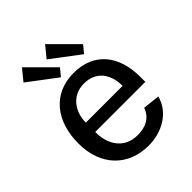

<svg xmlns="http://www.w3.org/2000/svg" viewBox="-208 -855 986 986"><g transform="rotate(-45 284.5 -362.5)"><path d="M120 -735 70 -674 225 -557 258 -597ZM288 -735 238 -674 393 -557 426 -597ZM151 -234H515V-270C515 -426 434 -527 287 -527C136 -527 48 -415 48 -253C48 -89 150 10 296 10C397 10 486 -44 509 -134L417 -144C398 -93 357 -68 294 -68C200 -68 150 -140 151 -234ZM151 -302C150 -375 195 -451 286 -451C375 -451 418 -386 418 -302Z"/></g></svg>

Font: United Sans Medium
Style: Regular
Weight: 500
Designer: Pablo Impallari, Rodrigo Fuenzalida (Modified by Dan O. Williams)
Version: Version 1.000;PS 001.000;hotconv 1.0.88;makeotf.lib2.5.64775